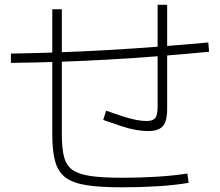

<svg xmlns="http://www.w3.org/2000/svg" viewBox="-20 -810 920 804"><path d="M198.9 -246.7V-771.1H238.9V-246.7Q238.9 -188.9 248.3 -152.8Q257.8 -116.7 283.9 -98.3Q310 -80 360 -72.8Q410 -65.6 491.1 -65.6Q565.6 -65.6 636.7 -70Q707.8 -74.4 764.4 -83.3L770 -44.4Q711.1 -34.4 638.9 -30Q566.7 -25.6 491.1 -25.6Q400 -25.6 342.8 -34.4Q285.6 -43.3 254.4 -66.7Q223.3 -90 211.1 -133.9Q198.9 -177.8 198.9 -246.7ZM412.2 -307.8 424.4 -346.7Q467.8 -331.1 497.8 -321.7Q527.8 -312.2 551.1 -307.8Q574.4 -303.3 593.3 -303.3Q620 -303.3 630 -315.6Q640 -327.8 640 -363.3V-790H680V-354.4Q680 -321.1 672.8 -300.6Q665.6 -280 647.8 -270.6Q630 -261.1 600 -261.1Q577.8 -261.1 548.9 -266.1Q520 -271.1 486.7 -282.2Q453.3 -293.3 412.2 -307.8ZM25.6 -585.6Q231.1 -588.9 433.3 -600.6Q635.6 -612.2 852.2 -632.2L855.6 -593.3Q638.9 -572.2 435 -560.6Q231.1 -548.9 25.6 -546.7Z"/></svg>

Font: Paperlogy 2 ExtraLight
Style: Regular
Weight: 250
Designer: redesigned by Lee Juim, glyphs from Gmarket Sans & Montserrat
Foundry: PT&
Version: Version 1.001